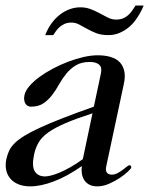

<svg xmlns="http://www.w3.org/2000/svg" viewBox="-37 -660 557 688"><path d="M294.4 -253.9Q235.8 -234.9 198 -218.8Q160.2 -202.6 136.7 -186Q113.3 -169.4 102.1 -150.6Q90.8 -131.8 85.4 -107.9Q76.2 -64.5 87.6 -46.1Q99.1 -27.8 124.5 -27.8Q131.8 -27.8 144.8 -30.8Q157.7 -33.7 174.8 -40.8Q191.9 -47.9 213.4 -59.8Q234.9 -71.8 259.8 -89.8ZM343.3 -62Q340.8 -48.3 346.2 -41.3Q351.6 -34.2 363.8 -34.2Q374 -34.2 384 -39.6Q394 -44.9 402.3 -51Q410.6 -57.1 417 -62.5Q423.3 -67.9 426.8 -67.9Q430.2 -67.9 432.1 -65.7Q434.1 -63.5 433.1 -59.1Q432.6 -55.7 420.9 -44.7Q409.2 -33.7 391.6 -22Q374 -10.3 353 -1.2Q332 7.8 312 7.8Q293.5 7.8 281.7 1Q270 -5.9 263.9 -16.4Q257.8 -26.9 256.1 -39.8Q254.4 -52.7 256.3 -64.9Q204.1 -28.3 156.7 -10.3Q109.4 7.8 71.8 7.8Q47.4 7.8 29.3 0.5Q11.2 -6.8 0 -20Q-11.2 -33.2 -14.9 -51Q-18.6 -68.8 -14.2 -89.8Q-10.7 -106 -4.4 -119.6Q2 -133.3 15.1 -146.5Q28.3 -159.7 50 -173.1Q71.8 -186.5 105.5 -202.1Q139.2 -217.8 186.8 -236.3Q234.4 -254.9 299.3 -277.8L324.2 -395Q329.6 -418 318.6 -428Q307.6 -438 284.7 -438Q254.9 -438 235.1 -426Q215.3 -414.1 200.9 -396.5Q186.5 -378.9 174.8 -357.9Q163.1 -336.9 149.7 -319.3Q136.2 -301.8 118.7 -289.8Q101.1 -277.8 74.2 -277.8Q60.1 -277.8 53.5 -289.8Q46.9 -301.8 50.8 -319.8Q54.2 -335 68.4 -351.6Q82.5 -368.2 103.8 -383.8Q125 -399.4 151.6 -413.6Q178.2 -427.7 206.3 -438.5Q234.4 -449.2 262 -455.6Q289.6 -461.9 313 -461.9Q339.4 -461.9 359.6 -455.8Q379.9 -449.7 392.1 -437Q404.3 -424.3 408.4 -405Q412.6 -385.7 406.7 -358.9ZM477.5 -640.1Q477.5 -639.6 474.1 -631.6Q470.7 -623.5 464.1 -611.8Q457.5 -600.1 447.5 -586.4Q437.5 -572.8 423.3 -561.3Q409.2 -549.8 391.1 -542Q373 -534.2 351.1 -534.2Q326.2 -534.2 308.3 -541Q290.5 -547.9 275.9 -556.2Q260.3 -564.5 247.1 -571.8Q233.9 -579.1 218.8 -579.1Q205.1 -579.1 194.6 -574.5Q184.1 -569.8 176.5 -563Q168.9 -556.2 163.3 -548.3Q157.7 -540.5 153.8 -534.2H125Q134.3 -558.1 147.9 -576.7Q161.6 -595.2 178.2 -607.9Q194.8 -620.6 213.4 -627.2Q231.9 -633.8 251 -633.8Q269.5 -633.8 285.2 -628.2Q300.8 -622.6 314.9 -615.2Q332 -606 347.7 -597.9Q363.3 -589.8 378.9 -589.8Q393.1 -589.8 403.8 -594.2Q414.6 -598.6 422.6 -606Q430.7 -613.3 436.8 -622.3Q442.9 -631.3 448.7 -640.1Z"/></svg>

Font: XB Zar
Style: Italic
Weight: 400
Italic angle: -12°
Designer: Behnam
Foundry: Irmug
Version: Version 8.005 2009